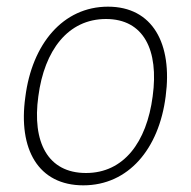

<svg xmlns="http://www.w3.org/2000/svg" viewBox="-20 -546 573 576"><path d="M230 10C365 10 457 -99 477 -257C498 -415 438 -526 304 -526C169 -526 76 -414 56 -255C34 -98 95 10 230 10ZM238 -27C123 -27 76 -120 95 -257C113 -395 184 -489 298 -489C411 -489 457 -396 438 -257C420 -119 351 -27 238 -27Z"/></svg>

Font: United Sans Thin
Style: Italic
Weight: 100
Italic angle: -8°
Designer: Pablo Impallari, Rodrigo Fuenzalida (Modified by Dan O. Williams)
Version: Version 1.000;PS 001.000;hotconv 1.0.88;makeotf.lib2.5.64775